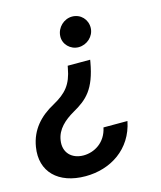

<svg xmlns="http://www.w3.org/2000/svg" viewBox="-112 -629 758 906"><g transform="rotate(-15 267.5 -176.0)"><path d="M354.4 -318.5 356.2 -329.5H246.4L244.3 -318.5C230.5 -241.8 200.3 -206.7 135.7 -170.8C65 -132.8 15.6 -78.8 2.5 1.8C-17 119.3 61.1 196 193.9 196C316.1 196 425.4 126.8 451.3 -4.6H334.2C319.6 66.4 262.1 98.7 209.9 98.7C152.7 98.7 113.6 60.7 123.2 1.4C131 -50.4 170.5 -85.2 217.3 -112.2C287.3 -151.6 332 -191.1 354.4 -318.5ZM248.6 -473.7C246.1 -433.9 279.5 -400.6 319.6 -400.6C360.4 -400.6 396.3 -432.9 397.7 -473.7C398.8 -515.3 367.9 -548.3 326 -548.3C286.2 -548.3 250.7 -515.3 248.6 -473.7Z"/></g></svg>

Font: Magic Ui Pro Semi Bold
Style: Italic
Weight: 600
Italic angle: -9.39999°
Designer: Stefan Endress, Andreas Faust
Version: Version 1.000;FEAKit 1.0